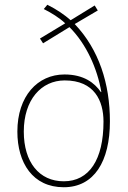

<svg xmlns="http://www.w3.org/2000/svg" viewBox="-20 -777 537 807"><path d="M179 -757 164 -739C196 -723 230 -702 254 -679L148 -615L161 -595L272 -663C343 -592 389 -489 406 -390H404C378 -428 333 -464 251 -464C138 -464 53 -373 53 -224C53 -92 118 10 248 10C376 10 442 -99 442 -267C442 -425 396 -569 294 -676L391 -733L378 -754L277 -692C251 -715 219 -737 179 -757ZM252 -439C377 -439 415 -353 415 -266C415 -106 355 -15 248 -15C145 -15 80 -95 80 -224C80 -357 153 -439 252 -439Z"/></svg>

Font: Noto Sans Lao SemiCondensed Thin
Style: Regular
Weight: 100
Width: 4
Designer: Monotype Design Team
Foundry: Monotype Imaging Inc.
Version: Version 2.003